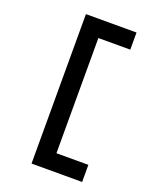

<svg xmlns="http://www.w3.org/2000/svg" viewBox="-172 -889 943 1159"><g transform="rotate(20 300.0 -310.0)"><path d="M175 170H500V60H295V-680H500V-790H175Z"/></g></svg>

Font: CommitMonoV143 ExtLt
Style: Regular
Weight: 200
Monospace: yes
Designer: Eigil Nikolajsen
Foundry: Eigil Nikolajsen
Version: Version 1.143